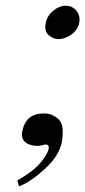

<svg xmlns="http://www.w3.org/2000/svg" viewBox="-20 -500 296 667"><path d="M255 -420Q249 -394 226.5 -379Q204 -364 184 -364Q164 -364 148.5 -378.5Q133 -393 139 -420Q143 -444 164 -462Q185 -480 209 -480Q232 -480 246 -462Q260 -444 255 -420ZM195 -7Q185 43 133.5 89Q82 135 46 147L40 127Q92 98 118.5 67.5Q145 37 149 17Q152 2 138 2Q136 2 128 4Q116 7 112 7Q84 7 68 -6Q52 -19 58 -46Q70 -106 133 -106Q144 -106 154.5 -103Q165 -100 179 -89.5Q193 -79 196.5 -59.5Q200 -40 195 -7Z"/></svg>

Font: GFS Artemisia
Style: Italic
Weight: 400
Italic angle: -12°
Designer: Takis Katsoulidis and George D. Matthiopoulos
Foundry: George Matthiopoulos and Takis Katsoulidis
Version: Version 1.0